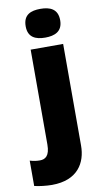

<svg xmlns="http://www.w3.org/2000/svg" viewBox="-160 -824 592 1112"><g transform="rotate(-10 136.5 -268.0)"><path d="M61 -691C61 -625 106 -607 162 -607C217 -607 264 -625 264 -691C264 -759 217 -776 162 -776C106 -776 61 -759 61 -691ZM52 240C204 240 257 145 257 45V-553H66V5C66 72 39 88 8 88C-14 88 -30 85 -51 79V228C-25 235 21 240 52 240Z"/></g></svg>

Font: Noto Sans Lao UI Blk
Style: Regular
Weight: 900
Designer: Monotype Design Team
Foundry: Monotype Imaging Inc.
Version: Version 2.000